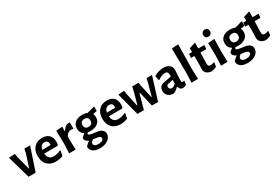

<svg xmlns="http://www.w3.org/2000/svg" viewBox="89 -1940 4905 3373"><g transform="rotate(-30 2541.5 -253.5)"><path d="M135 -468 148 -391 218 -125H225L309 -384L326 -465H442L286 0H143L11 -462Z M697 10Q587 10 524.5 -54Q462 -118 462 -231Q462 -343 523 -408.5Q584 -474 688 -474Q791 -474 839.5 -409.5Q888 -345 869 -232L854 -216L584 -214Q593 -89 711 -89Q770 -89 849 -124L860 -117L840 -18Q764 10 697 10ZM685 -386Q646 -386 620.5 -360.5Q595 -335 587 -287L756 -291L758 -305Q758 -386 685 -386Z M1094 -467V-376H1101Q1150 -466 1223 -466Q1232 -466 1248 -464V-341L1234 -336Q1217 -343 1197 -343Q1138 -343 1093 -268L1092 -205L1099 0H966L974 -192L968 -456Z M1502 -472Q1556 -472 1600 -453Q1675 -468 1747 -494L1757 -485V-402Q1730 -395 1680 -387L1678 -383Q1693 -353 1693 -316Q1693 -241 1638.5 -196.5Q1584 -152 1491 -152Q1455 -152 1433 -157Q1418 -143 1418 -131Q1418 -113 1448.5 -104.5Q1479 -96 1522 -91.5Q1565 -87 1608.5 -78Q1652 -69 1682.5 -41.5Q1713 -14 1713 31Q1713 102 1648.5 148.5Q1584 195 1484 195Q1393 195 1344 158Q1295 121 1295 60Q1326 17 1378 -15V-20Q1306 -46 1306 -111Q1333 -144 1374 -172V-177Q1301 -217 1301 -306Q1301 -384 1355 -428Q1409 -472 1502 -472ZM1500 -390Q1416 -390 1416 -313Q1416 -232 1495 -232Q1578 -232 1578 -314Q1578 -390 1500 -390ZM1403 59Q1403 85 1427 101Q1451 117 1497 117Q1544 117 1572.5 100.5Q1601 84 1601 55Q1601 45 1597 37.5Q1593 30 1583.5 25Q1574 20 1565.5 16Q1557 12 1540.5 9Q1524 6 1513 4.5Q1502 3 1481.5 0.5Q1461 -2 1450 -4Q1403 29 1403 59Z M2009 10Q1899 10 1836.5 -54Q1774 -118 1774 -231Q1774 -343 1835 -408.5Q1896 -474 2000 -474Q2103 -474 2151.5 -409.5Q2200 -345 2181 -232L2166 -216L1896 -214Q1905 -89 2023 -89Q2082 -89 2161 -124L2172 -117L2152 -18Q2076 10 2009 10ZM1997 -386Q1958 -386 1932.5 -360.5Q1907 -335 1899 -287L2068 -291L2070 -305Q2070 -386 1997 -386Z M2351 -468 2362 -395 2419 -134H2427L2497 -388L2513 -465H2642L2652 -395L2711 -135H2719L2787 -388L2803 -465H2915L2770 0H2645L2574 -299H2565L2482 0H2351L2230 -462Z M3146 -474Q3223 -474 3266.5 -439.5Q3310 -405 3310 -343Q3310 -326 3304.5 -231.5Q3299 -137 3299 -121Q3299 -91 3322 -91Q3332 -91 3348 -95L3358 -87L3346 -17Q3314 4 3273 8Q3210 2 3196 -65H3189Q3139 -12 3086 9Q3014 8 2973 -29Q2932 -66 2932 -130Q2932 -227 3035 -247L3188 -276V-317Q3188 -382 3124 -382Q3064 -382 2981 -324L2971 -330L2956 -418Q3044 -474 3146 -474ZM3187 -209 3081 -186Q3050 -179 3050 -144Q3050 -118 3064 -103.5Q3078 -89 3103 -89Q3142 -89 3185 -135Z M3582 -702 3574 -205 3581 0H3448L3455 -193L3449 -692Z M3856 6Q3721 -8 3721 -126L3726 -209L3725 -381H3663L3658 -388L3665 -461H3725L3724 -538L3845 -577L3854 -569L3852 -461H3970L3974 -454L3968 -381H3849L3843 -157Q3843 -125 3855 -111.5Q3867 -98 3895 -98Q3927 -98 3962 -115L3973 -105L3960 -26Q3909 0 3856 6Z M4117 -693Q4148 -693 4165.5 -675Q4183 -657 4183 -625Q4183 -591 4163.5 -571Q4144 -551 4111 -551Q4079 -551 4061.5 -569Q4044 -587 4044 -619Q4044 -653 4063.5 -673Q4083 -693 4117 -693ZM4047 0 4054 -192 4049 -456 4180 -467 4174 -205 4180 0Z M4498 -472Q4552 -472 4596 -453Q4671 -468 4743 -494L4753 -485V-402Q4726 -395 4676 -387L4674 -383Q4689 -353 4689 -316Q4689 -241 4634.5 -196.5Q4580 -152 4487 -152Q4451 -152 4429 -157Q4414 -143 4414 -131Q4414 -113 4444.5 -104.5Q4475 -96 4518 -91.5Q4561 -87 4604.5 -78Q4648 -69 4678.5 -41.5Q4709 -14 4709 31Q4709 102 4644.5 148.5Q4580 195 4480 195Q4389 195 4340 158Q4291 121 4291 60Q4322 17 4374 -15V-20Q4302 -46 4302 -111Q4329 -144 4370 -172V-177Q4297 -217 4297 -306Q4297 -384 4351 -428Q4405 -472 4498 -472ZM4496 -390Q4412 -390 4412 -313Q4412 -232 4491 -232Q4574 -232 4574 -314Q4574 -390 4496 -390ZM4399 59Q4399 85 4423 101Q4447 117 4493 117Q4540 117 4568.5 100.5Q4597 84 4597 55Q4597 45 4593 37.5Q4589 30 4579.5 25Q4570 20 4561.5 16Q4553 12 4536.5 9Q4520 6 4509 4.5Q4498 3 4477.5 0.5Q4457 -2 4446 -4Q4399 29 4399 59Z M4955 6Q4820 -8 4820 -126L4825 -209L4824 -381H4762L4757 -388L4764 -461H4824L4823 -538L4944 -577L4953 -569L4951 -461H5069L5073 -454L5067 -381H4948L4942 -157Q4942 -125 4954 -111.5Q4966 -98 4994 -98Q5026 -98 5061 -115L5072 -105L5059 -26Q5008 0 4955 6Z"/></g></svg>

Font: Alegreya Sans
Style: Bold
Weight: 700
Designer: Juan Pablo del Peral
Foundry: Huerta Tipografica
Version: Version 2.007